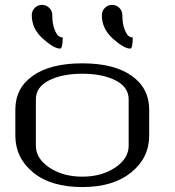

<svg xmlns="http://www.w3.org/2000/svg" viewBox="-20 -756 706 776"><path d="M391.6 -694.3Q391.6 -711.9 403.8 -724.1Q416 -736.3 432.6 -736.3Q450.2 -736.3 462.4 -724.1Q474.6 -711.9 474.6 -694.3Q474.6 -661.1 482.9 -639.2Q491.2 -617.2 499.5 -610.8Q507.8 -604.5 516.6 -604.5Q516.6 -559.6 505.9 -559.6Q481.4 -559.6 436.5 -599.6Q391.6 -639.6 391.6 -694.3ZM108.4 -694.3Q108.4 -711.9 120.6 -724.1Q132.8 -736.3 149.4 -736.3Q167 -736.3 179.2 -724.1Q191.4 -711.9 191.4 -694.3Q191.4 -661.1 199.7 -639.2Q208 -617.2 216.3 -610.8Q224.6 -604.5 233.4 -604.5Q233.4 -559.6 222.7 -559.6Q198.2 -559.6 153.3 -599.6Q108.4 -639.6 108.4 -694.3ZM500 -167V-354.5Q500 -404.3 446.8 -431.2Q393.6 -458 312.5 -458Q231.4 -458 178.2 -431.2Q125 -404.3 125 -354.5V-167Q125 -115.2 179.7 -78.6Q234.4 -42 312.5 -42Q390.6 -42 445.3 -78.6Q500 -115.2 500 -167ZM583 -208Q583 -118.2 510.3 -59.1Q437.5 0 312.5 0Q185.5 0 113.8 -59.1Q42 -118.2 42 -208V-312.5Q42 -400.4 113.3 -450.2Q184.6 -500 312.5 -500Q441.4 -500 512.2 -449.7Q583 -399.4 583 -312.5Z"/></svg>

Font: okolaks
Style: Regular
Weight: 500
Version: Version 000.6.0